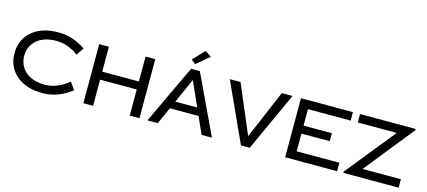

<svg xmlns="http://www.w3.org/2000/svg" viewBox="-67 -1565 4890 2199"><g transform="rotate(15 2378.5 -465.5)"><path d="M475.1 -89.8Q556.6 -89.8 631.1 -123Q705.6 -156.2 757.8 -202.1L819.8 -115.2Q788.6 -91.8 758.3 -73.2Q728 -54.7 683.8 -33.9Q639.6 -13.2 586.2 -1.7Q532.7 9.8 475.1 9.8Q279.8 9.8 164.8 -89.1Q49.8 -188 49.8 -350.1Q49.8 -512.2 164.8 -611.1Q279.8 -710 475.1 -710Q652.3 -710 799.8 -605L738.8 -516.1Q694.8 -553.7 625.7 -581.8Q556.6 -609.9 475.1 -609.9Q402.3 -609.9 343.3 -590.1Q284.2 -570.3 245.4 -535.4Q206.5 -500.5 185.8 -453.1Q165 -405.8 165 -350.1Q165 -294.4 185.8 -247.1Q206.5 -199.7 245.4 -164.6Q284.2 -129.4 343.3 -109.6Q402.3 -89.8 475.1 -89.8Z M960 -700.2H1075.2V-404.8H1509.8V-700.2H1625V0H1509.8V-310.1H1075.2V0H960Z M2232.9 -891.1 2080.1 -763.2 2029.8 -805.2 2158.2 -940.9ZM2361.8 0 2272 -200.2H1932.1L1841.8 0H1719.7L2049.8 -700.2H2153.8L2483.9 0ZM2102.1 -581.1 1972.2 -290H2231.9Z M2880.9 -124 3125.5 -700.2H3252.4L2932.6 0H2828.6L2508.8 -700.2H2635.7Z M3352.5 -700.2H3968.8V-600.1H3462.4V-404.8H3798.3V-310.1H3462.4V-100.1H3968.8V0H3352.5Z M4053.2 -600.1V-700.2H4712.4V-685.1L4243.2 -100.1H4698.2V0H4043V-15.1L4515.1 -600.1Z"/></g></svg>

Font: Copperplate Sans CC Heavy
Style: Regular
Weight: 400
Designer: indestructible type*
Foundry: Cowboy Collective
Version: Version 1.000